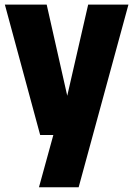

<svg xmlns="http://www.w3.org/2000/svg" viewBox="-24 -568 560 808"><path d="M145 0 -3.5 -548.5H172.5L259 -165L347 -548.5H516.5L307 220H140L200.5 0Z"/></svg>

Font: Encode Sans Condensed Condensed ExtraBold
Style: Regular
Weight: 800
Width: 3
Designer: Multiple Designers
Foundry: Impallari Type
Version: Version 3.000; ttfautohint (v1.8.3) -l 8 -r 50 -G 200 -x 14 